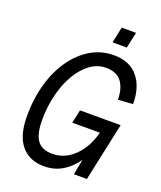

<svg xmlns="http://www.w3.org/2000/svg" viewBox="-163 -993 929 1110"><g transform="rotate(20 302.0 -437.5)"><path d="M242 16Q152 16 101.5 -44Q51 -104 51 -224Q51 -331 77 -422.5Q103 -514 151 -582Q199 -650 263.5 -688Q328 -726 404 -726Q502 -726 553 -664Q604 -602 604 -498L513 -492Q512 -563 481.5 -602.5Q451 -642 386 -642Q334 -642 289.5 -609.5Q245 -577 211.5 -520Q178 -463 159.5 -389Q141 -315 141 -232Q141 -147 169.5 -107.5Q198 -68 262 -68Q314 -68 357.5 -94.5Q401 -121 433 -168.5Q465 -216 480 -277H310L328 -359H578L501 0H421L453 -168L478 -162Q454 -111 420 -70.5Q386 -30 342 -7Q298 16 242 16ZM370 -793 391 -891H479L458 -793Z"/></g></svg>

Font: Geist Mono
Style: Italic
Weight: 400
Italic angle: -12°
Monospace: yes
Designer: Basement.studio, Andrés Briganti, Mateo Zaragoza
Foundry: Basement.studio, Vercel, Andrés Briganti, Guido Ferreyra, Mateo Zaragoza
Version: Version 1.500